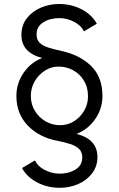

<svg xmlns="http://www.w3.org/2000/svg" viewBox="-20 -778 580 937"><path d="M272 138.5Q211.5 138.5 161.2 112.2Q111 86 87.5 42L150.5 5Q163.5 33 197.2 50.8Q231 68.5 267 69.5Q313 70.5 347.2 50Q381.5 29.5 381.5 -10Q381.5 -36.5 365.5 -51.5Q349.5 -66.5 322.5 -75.2Q295.5 -84 262 -90.5Q173 -106.5 116.5 -164.2Q60 -222 60 -309.5Q60 -371.5 95 -422.5Q130 -473.5 186 -495Q84.5 -521 84.5 -608Q84.5 -654.5 110.5 -688.2Q136.5 -722 178.2 -740.2Q220 -758.5 268 -758.5Q329 -758.5 379 -732.2Q429 -706 452.5 -662L389.5 -625Q376.5 -653 342.8 -671Q309 -689 273 -689.5Q227 -690.5 192.8 -670Q158.5 -649.5 158.5 -610Q158.5 -583.5 174 -568.8Q189.5 -554 216.2 -545.8Q243 -537.5 277 -530Q369 -510.5 424.5 -456.2Q480 -402 480 -309.5Q480 -247.5 444.5 -196.8Q409 -146 353.5 -124.5Q455.5 -98.5 455.5 -12Q455.5 34 429.5 68Q403.5 102 361.8 120.2Q320 138.5 272 138.5ZM273 -167Q310.5 -167 341.5 -186.5Q372.5 -206 391 -238.2Q409.5 -270.5 409.5 -307.5Q409.5 -352.5 389.2 -385.2Q369 -418 336.2 -435.5Q303.5 -453 265.5 -453Q229.5 -453 198.8 -433.2Q168 -413.5 149.2 -381Q130.5 -348.5 130.5 -309.5Q130.5 -269.5 150.2 -237Q170 -204.5 202.5 -185.8Q235 -167 273 -167Z"/></svg>

Font: Urbanist
Style: Regular
Weight: 400
Designer: Corey Hu
Foundry: Corey Hu
Version: Version 1.330; ttfautohint (v1.8.4.7-5d5b)